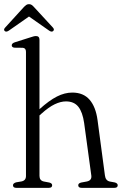

<svg xmlns="http://www.w3.org/2000/svg" viewBox="-26 -904 592 924"><path d="M164 -712.5V-378.5Q210.5 -420.5 248 -439.5Q285.5 -458.5 322 -458.5Q375.5 -458.5 405.2 -424Q435 -389.5 443.5 -325.5L479 -59.5Q482 -35 502 -30.5L526.5 -26Q540.5 -22 540.5 -12.5Q540.5 0 524.5 0H367Q350.5 0 350.5 -12.5Q350.5 -22 364.5 -25.5L391.5 -30.5Q416.5 -35.5 413.5 -59L379 -311.5Q371.5 -364.5 351 -390.2Q330.5 -416 291.5 -416Q266 -416 237.2 -402.2Q208.5 -388.5 173.5 -357L164 -348.5V-57.5Q164 -35 185 -30.5L211.5 -25.5Q225 -22 225 -12.5Q225 0 209 0H52.5Q36.5 0 36.5 -12.5Q36.5 -22 51.5 -26.5L78 -31Q99 -35.5 99 -57V-654.5Q99 -672.5 84 -674L43.5 -674.5Q30.5 -676 30.5 -686Q30.5 -695.5 45.5 -700.5L118 -723.5Q128.5 -727 135.2 -728.8Q142 -730.5 147 -730.5Q164 -730.5 164 -712.5ZM229 -754Q222 -748.5 210 -757L113.5 -824.5L17 -757Q4.5 -748.5 -2.5 -754Q-11 -761 -1 -771.5L87 -868Q94 -875.5 99.8 -879.8Q105.5 -884 113.5 -884Q121.5 -884 127.2 -879.8Q133 -875.5 139.5 -868L228.5 -771.5Q238 -761 229 -754Z"/></svg>

Font: Fraunces 72pt S050 Light
Style: Regular
Weight: 300
Version: Version 1.000; ttfautohint (v1.8.3)